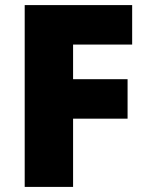

<svg xmlns="http://www.w3.org/2000/svg" viewBox="-20 -734 579 754"><path d="M267 0V-268H481V-423H267V-559H499V-714H77V0Z"/></svg>

Font: Noto Sans Kannada Black
Style: Regular
Weight: 900
Designer: Jelle Bosma - Monotype Design Team
Foundry: Monotype Imaging Inc.
Version: Version 2.005